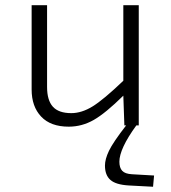

<svg xmlns="http://www.w3.org/2000/svg" viewBox="-20 -480 654 735"><path d="M381.8 153.8Q381.8 129.4 397.2 97.2Q412.6 64.9 462.9 0H456.1L452.1 -113.8Q384.3 -46.9 339.1 -21Q293.9 4.9 243.2 4.9Q173.8 4.9 137.5 -33.7Q101.1 -72.3 101.1 -137.2V-460H160.2V-147Q160.2 -96.2 182.4 -71.5Q204.6 -46.9 252.9 -46.9Q292.5 -46.9 334.2 -72.5Q376 -98.1 452.1 -170.9V-460H511.2V0H502Q437 89.4 437 139.2Q437 162.1 447.8 173.8Q458.5 185.5 484.9 187L569.8 191.9L565.9 234.9L473.1 230Q423.3 227.1 402.6 208.7Q381.8 190.4 381.8 153.8Z"/></svg>

Font: IntelOne Mono Light
Style: Regular
Weight: 300
Designer: Fred Shallcrass
Foundry: Frere-Jones Type LLC
Version: Version 1.200;hotconv 1.1.0;makeotfexe 2.6.0;FJTRelease1.2